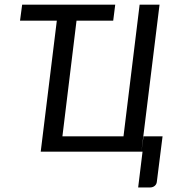

<svg xmlns="http://www.w3.org/2000/svg" viewBox="-20 -662 753 838"><path d="M76.7 -641.6H482.9L474.1 -571.8H314L252.4 -66.9H519L589.4 -641.6H676.3L597.2 0L606.4 -66.9H689.5L664.6 130.9Q663.6 142.1 655.3 149.2Q647 156.2 634.3 156.2H583L602.1 0H157.7L228 -571.8H67.4Z"/></svg>

Font: Carlito
Style: Italic
Weight: 400
Italic angle: -7°
Designer: Lukasz Dziedzic
Foundry: tyPoland Lukasz Dziedzic
Version: Version 1.104